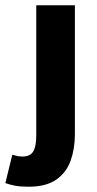

<svg xmlns="http://www.w3.org/2000/svg" viewBox="-72 -516 370 732"><path d="M36.2 195.9Q5.8 195.9 -15.1 191.9Q-35.9 187.9 -51.6 181.9L-25.1 74Q-14.6 77 -5.2 78.9Q4.1 80.8 13.5 80.8Q43.2 80.8 54.7 61.4Q66.2 42 66.2 0.7V-496H213.5V-3.6Q213.5 50.7 197.4 96.2Q181.3 141.6 142.5 168.8Q103.8 195.9 36.2 195.9Z"/></svg>

Font: Source Sans 3 VF
Style: Regular
Weight: 200
Designer: Paul D. Hunt
Foundry: Adobe
Version: Version 3.046;hotconv 1.0.118;makeotfexe 2.5.65603